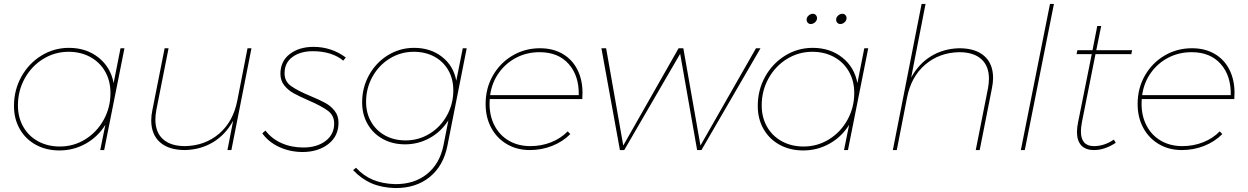

<svg xmlns="http://www.w3.org/2000/svg" viewBox="-20 -762 6336 975"><path d="M51 -224Q51 -305 88.5 -372.5Q126 -440 190 -479.5Q254 -519 330 -519Q418 -519 480 -470Q542 -421 557 -340L592 -517H612L509 0H489L515 -128Q476 -66 414.5 -32Q353 2 282 2Q215 2 162.5 -26.5Q110 -55 80.5 -106.5Q51 -158 51 -224ZM541 -290Q541 -351 514 -398.5Q487 -446 438.5 -472.5Q390 -499 328 -499Q258 -499 199 -462.5Q140 -426 105.5 -363.5Q71 -301 71 -227Q71 -166 98 -118.5Q125 -71 173.5 -44.5Q222 -18 284 -18Q354 -18 413 -54.5Q472 -91 506.5 -153.5Q541 -216 541 -290Z M748 -151Q748 -176 754 -204L816 -517H836L774 -204Q769 -176 769 -155Q769 -90 808 -55Q847 -20 920 -20Q1021 -22 1092.5 -83Q1164 -144 1185 -251L1237 -517H1257L1155 0H1135L1164 -149Q1126 -79 1063 -40.5Q1000 -2 920 0Q837 0 792.5 -39.5Q748 -79 748 -151Z M1312 -85 1328 -99Q1359 -58 1409 -35.5Q1459 -13 1521 -13Q1589 -13 1633 -46Q1677 -79 1677 -135Q1677 -176 1644.5 -200Q1612 -224 1547 -252Q1499 -273 1471 -288.5Q1443 -304 1423.5 -328.5Q1404 -353 1404 -387Q1404 -451 1451.5 -487.5Q1499 -524 1572 -524Q1663 -524 1736 -470L1723 -454Q1696 -477 1656.5 -489.5Q1617 -502 1569 -502Q1505 -502 1465 -472.5Q1425 -443 1425 -390Q1425 -349 1457.5 -325.5Q1490 -302 1555 -275Q1603 -255 1631.5 -239.5Q1660 -224 1679.5 -199Q1699 -174 1699 -139Q1699 -71 1648 -31Q1597 9 1519 10Q1453 10 1398 -15.5Q1343 -41 1312 -85Z M1773 102 1788 90Q1826 131 1874 151Q1922 171 1986 173Q2083 174 2148 122Q2213 70 2232 -24L2257 -151Q2220 -93 2162 -61Q2104 -29 2037 -29Q1974 -29 1924.5 -56Q1875 -83 1847 -131.5Q1819 -180 1819 -242Q1819 -318 1854.5 -381.5Q1890 -445 1950.5 -482Q2011 -519 2083 -519Q2166 -519 2224.5 -473.5Q2283 -428 2297 -352L2330 -517H2350L2252 -22Q2232 80 2162 137Q2092 194 1986 193Q1918 191 1867 169Q1816 147 1773 102ZM2282 -303Q2282 -361 2256.5 -405.5Q2231 -450 2185.5 -474.5Q2140 -499 2081 -499Q2015 -499 1959.5 -465Q1904 -431 1871.5 -372.5Q1839 -314 1839 -245Q1839 -188 1864.5 -143.5Q1890 -99 1935.5 -74Q1981 -49 2040 -49Q2106 -49 2161.5 -83Q2217 -117 2249.5 -175.5Q2282 -234 2282 -303Z M2467 -259Q2466 -251 2466 -235Q2466 -172 2492 -123Q2518 -74 2565 -47Q2612 -20 2673 -20Q2729 -20 2778.5 -39.5Q2828 -59 2863 -95L2876 -81Q2837 -42 2783.5 -21Q2730 0 2671 0Q2605 0 2554 -30Q2503 -60 2474.5 -113Q2446 -166 2446 -234Q2446 -314 2483 -378.5Q2520 -443 2583 -480Q2646 -517 2722 -517Q2788 -517 2837 -488.5Q2886 -460 2912 -408.5Q2938 -357 2938 -291Q2938 -270 2937 -259ZM2469 -279H2919Q2921 -377 2868 -437Q2815 -497 2720 -497Q2656 -497 2602.5 -469.5Q2549 -442 2513.5 -392.5Q2478 -343 2469 -279Z M3842 -517 3542 0H3520L3434 -489L3150 0H3128L3034 -517H3058L3145 -23L3426 -517H3450L3537 -23L3819 -517Z M4129 -670Q4129 -658 4119 -649Q4109 -640 4097 -640Q4088 -640 4082 -646.5Q4076 -653 4076 -662Q4076 -674 4086 -683Q4096 -692 4108 -692Q4117 -692 4123 -685.5Q4129 -679 4129 -670ZM4279 -670Q4279 -658 4269 -649Q4259 -640 4247 -640Q4238 -640 4232 -646.5Q4226 -653 4226 -662Q4226 -674 4236 -683Q4246 -692 4258 -692Q4267 -692 4273 -685.5Q4279 -679 4279 -670ZM3828 -224Q3828 -305 3865.5 -372.5Q3903 -440 3967 -479.5Q4031 -519 4107 -519Q4195 -519 4257 -470Q4319 -421 4334 -340L4369 -517H4389L4286 0H4266L4292 -128Q4253 -66 4191.5 -32Q4130 2 4059 2Q3992 2 3939.5 -26.5Q3887 -55 3857.5 -106.5Q3828 -158 3828 -224ZM4318 -290Q4318 -351 4291 -398.5Q4264 -446 4215.5 -472.5Q4167 -499 4105 -499Q4035 -499 3976 -462.5Q3917 -426 3882.5 -363.5Q3848 -301 3848 -227Q3848 -166 3875 -118.5Q3902 -71 3950.5 -44.5Q3999 -18 4061 -18Q4131 -18 4190 -54.5Q4249 -91 4283.5 -153.5Q4318 -216 4318 -290Z M5023 -366Q5023 -342 5017 -313L4955 0H4935L4997 -313Q5002 -341 5002 -362Q5002 -427 4963 -462Q4924 -497 4851 -497Q4750 -495 4678.5 -434Q4607 -373 4586 -266L4534 0H4514L4660 -742H4680L4607 -368Q4645 -438 4708 -476.5Q4771 -515 4851 -517Q4934 -517 4978.5 -477.5Q5023 -438 5023 -366Z M5332 -742 5184 0H5164L5312 -742Z M5474 -141Q5469 -113 5469 -95Q5469 -20 5535 -20Q5588 -20 5636 -53L5646 -37Q5590 0 5536 0Q5493 0 5471 -23.5Q5449 -47 5449 -92Q5449 -115 5455 -143L5524 -487H5447L5451 -507H5528L5552 -630H5572L5547 -507H5729L5725 -487H5543Z M5778 -259Q5777 -251 5777 -235Q5777 -172 5803 -123Q5829 -74 5876 -47Q5923 -20 5984 -20Q6040 -20 6089.5 -39.5Q6139 -59 6174 -95L6187 -81Q6148 -42 6094.5 -21Q6041 0 5982 0Q5916 0 5865 -30Q5814 -60 5785.5 -113Q5757 -166 5757 -234Q5757 -314 5794 -378.5Q5831 -443 5894 -480Q5957 -517 6033 -517Q6099 -517 6148 -488.5Q6197 -460 6223 -408.5Q6249 -357 6249 -291Q6249 -270 6248 -259ZM5780 -279H6230Q6232 -377 6179 -437Q6126 -497 6031 -497Q5967 -497 5913.5 -469.5Q5860 -442 5824.5 -392.5Q5789 -343 5780 -279Z"/></svg>

Font: TypoPRO Montserrat
Style: Italic
Weight: 250
Italic angle: -11.3°
Designer: Julieta Ulanovsky
Foundry: Julieta Ulanovsky
Version: Version 6.001